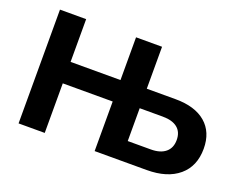

<svg xmlns="http://www.w3.org/2000/svg" viewBox="-110 -905 1391 1110"><g transform="rotate(20 585.5 -350.0)"><path d="M1143 -228Q1143 -120 1072 -60Q1001 0 875 0H555V-305H248V0H87V-700H248V-437H555V-700H715V-442H892Q1012 -442 1077.5 -386Q1143 -330 1143 -228ZM979 -222Q979 -271 947.5 -296.5Q916 -322 857 -322H715V-120H857Q915 -120 947 -146.5Q979 -173 979 -222Z"/></g></svg>

Font: mBank
Style: Bold
Weight: 700
Designer: Julieta Ulanovsky
Foundry: Julieta Ulanovsky
Version: Version 7.200